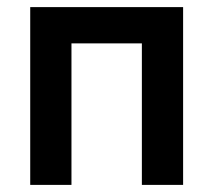

<svg xmlns="http://www.w3.org/2000/svg" viewBox="-20 -520 600 540"><path d="M379 -398H181V0H65V-500H495V0H379Z"/></svg>

Font: PT Root UI Web Bold
Style: Regular
Weight: 700
Designer: Vitaly Kuzmin
Foundry: ParaType Ltd.
Version: Version 1.000W